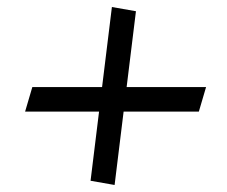

<svg xmlns="http://www.w3.org/2000/svg" viewBox="-20 -583 646 547"><path d="M546.5 -265H51.5L72.1 -335H567.1ZM367.3 -551 306.5 -56 238 -68 298.8 -563Z"/></svg>

Font: Kulim Park
Style: Italic
Weight: 400
Italic angle: -8°
Designer: Noponies / Dale Sattler
Foundry: Noponies
Version: Version 1.000; ttfautohint (v1.8.3)